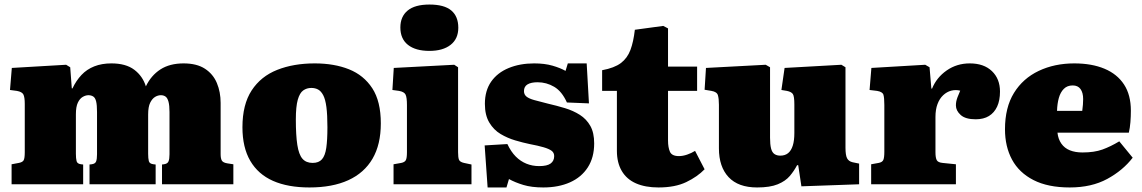

<svg xmlns="http://www.w3.org/2000/svg" viewBox="-20 -811 5027 845"><path d="M31 0V-88L63 -94Q79 -97 84 -105.5Q89 -114 89 -141V-354Q89 -383 83 -395Q77 -407 54 -411L24 -415L32 -512L271 -526L289 -515L296 -422H299Q315 -456 338.5 -481Q362 -506 395 -519Q428 -532 470 -532Q534 -532 571 -504Q608 -476 622 -431Q645 -479 686 -505.5Q727 -532 788 -532Q846 -532 882 -508.5Q918 -485 934.5 -445.5Q951 -406 951 -358V-133Q951 -113 956.5 -104Q962 -95 981 -92L1007 -88V0H693V-87L701 -88Q717 -90 721.5 -100.5Q726 -111 726 -132V-318Q726 -347 721.5 -363.5Q717 -380 708.5 -386Q700 -392 688 -392Q675 -392 662.5 -384.5Q650 -377 641 -359Q632 -341 632 -307V-134Q632 -114 635 -102Q638 -90 656 -88L665 -87V0H374V-87L383 -88Q399 -90 403 -100.5Q407 -111 407 -132V-318Q407 -349 403 -365Q399 -381 390 -386.5Q381 -392 369 -392Q357 -392 344 -384.5Q331 -377 322.5 -359Q314 -341 314 -308V-134Q314 -114 317 -102Q320 -90 337 -88L346 -87V0Z M1342 14Q1247 14 1181.5 -15Q1116 -44 1081.5 -103Q1047 -162 1047 -251Q1047 -351 1087.5 -413Q1128 -475 1200 -503.5Q1272 -532 1365 -532Q1451 -532 1516 -506Q1581 -480 1618.5 -422.5Q1656 -365 1656 -268Q1656 -175 1619.5 -112.5Q1583 -50 1513 -18Q1443 14 1342 14ZM1356 -94Q1383 -94 1397 -110Q1411 -126 1416 -160.5Q1421 -195 1421 -251Q1421 -306 1416.5 -340Q1412 -374 1402.5 -392Q1393 -410 1380 -417Q1367 -424 1350 -424Q1330 -424 1314.5 -413Q1299 -402 1290.5 -372Q1282 -342 1282 -285Q1282 -216 1288.5 -173.5Q1295 -131 1311 -112.5Q1327 -94 1356 -94Z M1712 0V-88L1746 -94Q1761 -97 1766 -106Q1771 -115 1771 -141V-349Q1771 -382 1765 -394.5Q1759 -407 1736 -411L1707 -415L1713 -512L1979 -526L1996 -515V-141Q1996 -118 2000 -108Q2004 -98 2022 -94L2055 -87V0ZM1870 -587Q1809 -587 1775.5 -613.5Q1742 -640 1742 -690Q1742 -738 1774 -764.5Q1806 -791 1870 -791Q1935 -791 1966 -765Q1997 -739 1997 -689Q1997 -640 1963 -613.5Q1929 -587 1870 -587Z M2126 14 2113 -171 2213 -177Q2229 -143 2250 -122Q2271 -101 2297 -90.5Q2323 -80 2353 -80Q2388 -80 2403.5 -91.5Q2419 -103 2419 -124Q2419 -139 2407.5 -147.5Q2396 -156 2372 -163Q2348 -170 2311 -177Q2282 -183 2248 -193Q2214 -203 2183.5 -221Q2153 -239 2133.5 -271.5Q2114 -304 2114 -354Q2114 -412 2141.5 -451.5Q2169 -491 2218.5 -511.5Q2268 -532 2331 -532Q2377 -532 2411.5 -522Q2446 -512 2469 -499L2479 -532H2562L2572 -356L2475 -360Q2453 -409 2419 -429Q2385 -449 2346 -449Q2317 -449 2301.5 -439.5Q2286 -430 2286 -410Q2286 -395 2297 -386Q2308 -377 2331.5 -370.5Q2355 -364 2391 -355Q2430 -346 2466.5 -335Q2503 -324 2532 -305.5Q2561 -287 2578 -257Q2595 -227 2595 -180Q2595 -118 2567 -74.5Q2539 -31 2488.5 -8.5Q2438 14 2371 14Q2320 14 2283.5 3Q2247 -8 2220 -23L2209 14Z M2878 14Q2820 14 2779 -4Q2738 -22 2716.5 -58.5Q2695 -95 2695 -147V-411H2630V-502Q2684 -512 2712.5 -533.5Q2741 -555 2754.5 -591Q2768 -627 2774 -680L2899 -697L2920 -686V-518H3048V-411H2920V-193Q2920 -162 2928.5 -143Q2937 -124 2968 -124Q2985 -124 3004 -130.5Q3023 -137 3039 -147L3081 -66Q3049 -33 3000 -9.5Q2951 14 2878 14Z M3312 14Q3229 14 3186.5 -31.5Q3144 -77 3144 -158V-350Q3144 -377 3139.5 -392Q3135 -407 3111 -411L3081 -416L3087 -512L3350 -526L3369 -515V-205Q3369 -175 3373.5 -157.5Q3378 -140 3388.5 -133Q3399 -126 3414 -126Q3435 -126 3448.5 -137Q3462 -148 3469 -170Q3476 -192 3476 -226V-351Q3476 -387 3469.5 -397Q3463 -407 3443 -411L3419 -415L3433 -512L3683 -526L3701 -515V-161Q3701 -128 3708 -114.5Q3715 -101 3732 -97L3761 -91V0L3507 9L3493 -84H3488Q3475 -59 3456 -36.5Q3437 -14 3403 0Q3369 14 3312 14Z M3814 0V-88L3847 -94Q3863 -97 3867.5 -107Q3872 -117 3872 -143V-349Q3872 -381 3868 -394Q3864 -407 3840 -411L3807 -415L3815 -512L4052 -526L4071 -515L4079 -421H4082Q4102 -470 4146.5 -501Q4191 -532 4248 -532Q4310 -532 4345.5 -498Q4381 -464 4381 -408Q4381 -369 4368.5 -342Q4356 -315 4332.5 -300.5Q4309 -286 4274 -286Q4229 -286 4208 -305Q4187 -324 4187 -347Q4187 -356 4188.5 -364Q4190 -372 4194 -383Q4198 -394 4206 -412Q4186 -417 4166.5 -412Q4147 -407 4131 -392Q4115 -377 4106 -353Q4097 -329 4097 -296V-141Q4097 -117 4102.5 -106.5Q4108 -96 4128 -94L4187 -88V0Z M4688 14Q4592 14 4528.5 -18.5Q4465 -51 4434 -108.5Q4403 -166 4403 -242Q4403 -338 4442.5 -402Q4482 -466 4551.5 -499Q4621 -532 4708 -532Q4785 -532 4841 -508.5Q4897 -485 4927 -439Q4957 -393 4957 -324Q4957 -299 4955 -273.5Q4953 -248 4948 -227H4634Q4637 -199 4651 -179Q4665 -159 4688.5 -149.5Q4712 -140 4744 -140Q4796 -140 4832 -153Q4868 -166 4906 -189L4965 -117Q4922 -61 4853 -23.5Q4784 14 4688 14ZM4632 -323H4743Q4745 -338 4746 -350.5Q4747 -363 4747 -375Q4747 -403 4735.5 -419Q4724 -435 4701 -435Q4677 -435 4662 -420Q4647 -405 4640 -380Q4633 -355 4632 -323Z"/></svg>

Font: Literata 18pt Black
Style: Regular
Weight: 900
Designer: Latin by Veronika Burian and Jose Scaglione. Greek by Irene Vlachou. Cyrillic by Vera Evstafieva.
Foundry: TypeTogether
Version: Version 3.103;gftools[0.9.29]